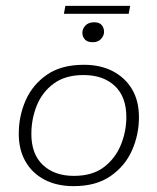

<svg xmlns="http://www.w3.org/2000/svg" viewBox="-20 -625 537 655"><path d="M231 10Q174 10 132 -12Q90 -34 67 -74Q44 -114 44 -169Q44 -229 67.5 -282.5Q91 -336 140 -370Q189 -404 266 -404Q323 -404 365 -382Q407 -360 430.5 -320.5Q454 -281 454 -225Q454 -166 430.5 -112.5Q407 -59 357.5 -24.5Q308 10 231 10ZM232 -25Q295 -25 334 -54.5Q373 -84 392 -130Q411 -176 411 -226Q411 -295 371.5 -332Q332 -369 265 -369Q203 -369 163.5 -340Q124 -311 105.5 -265Q87 -219 87 -168Q87 -99 126.5 -62Q166 -25 232 -25ZM296 -481Q278 -481 269.5 -490.5Q261 -500 261 -513Q261 -527 271.5 -538Q282 -549 301 -549Q319 -549 327 -539.5Q335 -530 335 -516Q335 -504 325 -492.5Q315 -481 296 -481ZM198 -578 203 -605H424L419 -578Z"/></svg>

Font: Rokkitt SemiBold ExtraLight
Style: Italic
Weight: 250
Italic angle: -9°
Version: Version 3.103